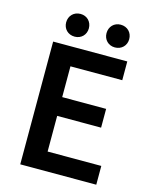

<svg xmlns="http://www.w3.org/2000/svg" viewBox="-122 -908 784 988"><g transform="rotate(15 269.5 -414.0)"><path d="M83 0H488V-100H202V-290H436V-390H202V-554H478V-654H83ZM183 -707C218 -707 243 -733 243 -767C243 -802 218 -828 183 -828C147 -828 122 -802 122 -767C122 -733 147 -707 183 -707ZM397 -707C433 -707 458 -733 458 -767C458 -802 433 -828 397 -828C362 -828 337 -802 337 -767C337 -733 362 -707 397 -707Z"/></g></svg>

Font: Source Sans Pro Semibold
Style: Regular
Weight: 600
Designer: Paul D. Hunt
Foundry: Adobe Systems Incorporated
Version: Version 3.006;hotconv 1.0.111;makeotfexe 2.5.65597